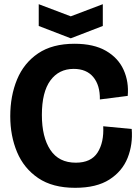

<svg xmlns="http://www.w3.org/2000/svg" viewBox="-20 -883 669 917"><path d="M339 14Q231 14 162.5 -32.5Q94 -79 61.5 -156.5Q29 -234 29 -328Q29 -425 61.5 -503.5Q94 -582 162 -628Q230 -674 336 -674Q428 -674 486.5 -640Q545 -606 570.5 -549Q596 -492 590 -425L457 -408Q458 -476 425.5 -515Q393 -554 332 -554Q261 -554 220.5 -498.5Q180 -443 180 -334Q180 -228 220.5 -167Q261 -106 342 -106Q415 -106 446 -154.5Q477 -203 473 -280L609 -267Q615 -193 589.5 -129Q564 -65 502.5 -25.5Q441 14 339 14ZM165 -863 318 -805 471 -863V-759L318 -700L165 -759Z"/></svg>

Font: Bricolage Grotesque 48pt Bricolage Grotesque 48pt Regular
Style: Bold
Weight: 700
Designer: Mathieu Triay
Foundry: Atelier Triay
Version: Version 1.000; ttfautohint (v1.8.4.7-5d5b);gftools[0.9.32]